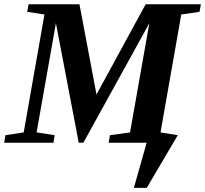

<svg xmlns="http://www.w3.org/2000/svg" viewBox="-33 -675 970 908"><path d="M481 0 486.8 -35.6 582 -48.8 673.3 -565.4 361.3 0H339.4L231.4 -565.4L140.1 -48.8L225.6 -35.6L219.7 0H-13.2L-7.3 -35.6L79.1 -48.8L177.2 -606.4L95.7 -619.1L102.1 -654.8H342.8L423.3 -228L655.8 -654.8H917L910.6 -619.1L824.2 -606.4L726.1 -48.8L807.6 -35.6L661.1 213.4H600.1L660.6 0Z"/></svg>

Font: Tinos
Style: Bold Italic
Weight: 700
Italic angle: -16.333°
Designer: Steve Matteson
Foundry: Monotype Imaging Inc.
Version: Version 1.23